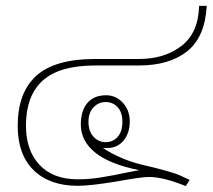

<svg xmlns="http://www.w3.org/2000/svg" viewBox="-20 -620 721 651"><path d="M485 -20Q460 -20 377 -5Q287 10 244 10Q148 10 94 -43Q40 -96 40 -193Q40 -306 103 -363Q166 -420 302 -420H451Q538 -420 595.5 -464.5Q653 -509 655 -600H681Q675 -494 614.5 -446Q554 -398 451 -398H303Q181 -398 124.5 -346.5Q68 -295 68 -194Q68 -110 114 -61Q160 -12 244 -12Q280 -12 319.5 -18Q359 -24 420 -37L452 -43Q352 -63 303 -102.5Q254 -142 254 -198Q254 -244 276 -270.5Q298 -297 340 -297Q373 -297 396.5 -271.5Q420 -246 420 -208Q420 -169 399 -143.5Q378 -118 342 -118H329Q393 -77 468 -60Q566 -37 593 -24Q620 -11 623 -10L610 11Q534 -20 485 -20ZM395 -207Q395 -239 379 -256.5Q363 -274 338 -274Q314 -274 297 -256Q280 -238 280 -207Q280 -175 297 -156.5Q314 -138 338 -138Q363 -138 379 -156Q395 -174 395 -207Z"/></svg>

Font: Trirong Thin
Style: Regular
Weight: 250
Designer: Katatrad Team
Foundry: CadsonDemak
Version: Version 1.001